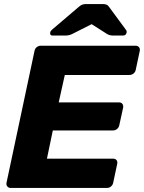

<svg xmlns="http://www.w3.org/2000/svg" viewBox="-20 -925 708 945"><path d="M32 0Q22 0 16 -7.5Q10 -15 12 -25L150 -675Q152 -686 161 -693Q170 -700 180 -700H647Q658 -700 664 -693Q670 -686 668 -675L648 -581Q646 -570 637 -563Q628 -556 617 -556H299L269 -421H566Q577 -421 582.5 -413.5Q588 -406 586 -395L567 -308Q565 -298 556.5 -290.5Q548 -283 537 -283H240L211 -144H537Q548 -144 553.5 -137Q559 -130 557 -119L537 -25Q535 -15 526.5 -7.5Q518 0 507 0ZM239 -750Q225 -750 227 -764Q228 -772 235 -778L364 -888Q376 -899 384.5 -902Q393 -905 402 -905H487Q497 -905 504.5 -902Q512 -899 519 -888L600 -778Q605 -772 603 -764Q600 -750 585 -750H538Q530 -750 522.5 -751.5Q515 -753 508 -757L431 -806L334 -757Q325 -753 317.5 -751.5Q310 -750 301 -750Z"/></svg>

Font: Rubik
Style: Bold Italic
Weight: 700
Italic angle: -12°
Designer: Hubert and Fischer
Foundry: Hubert and Fischer
Version: Version 2.300;gftools[0.9.30]